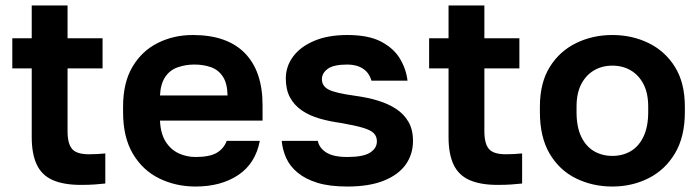

<svg xmlns="http://www.w3.org/2000/svg" viewBox="-20 -670 2559 702"><path d="M275 6Q213 6 173 -11.5Q133 -29 114.5 -68Q96 -107 96 -169V-420H25V-530H96V-650H227V-530H355V-420H227V-190Q227 -145 243.5 -125.5Q260 -106 305 -106Q335 -106 365 -109V1Q346 3 325.5 4.5Q305 6 275 6Z M695 12Q623 12 562.5 -17.5Q502 -47 466 -107.5Q430 -168 430 -260V-280Q430 -368 464.5 -426Q499 -484 557 -513Q615 -542 685 -542Q810 -542 875 -476Q940 -410 940 -285V-229H565Q567 -182 585.5 -152.5Q604 -123 633 -109.5Q662 -96 695 -96Q746 -96 772 -111Q798 -126 809 -155H930Q914 -72 851 -30Q788 12 695 12ZM690 -434Q659 -434 630 -424Q601 -414 584 -388.5Q567 -363 565 -321H812Q811 -366 794.5 -390.5Q778 -415 751 -424.5Q724 -434 690 -434Z M1250 12Q1185 12 1141 -1.5Q1097 -15 1068.5 -38.5Q1040 -62 1026.5 -92Q1013 -122 1010 -155H1142Q1147 -129 1173 -112.5Q1199 -96 1250 -96Q1308 -96 1333 -112Q1358 -128 1358 -153Q1358 -171 1347 -182.5Q1336 -194 1308 -202.5Q1280 -211 1229 -220Q1185 -226 1148.5 -236.5Q1112 -247 1084 -266Q1056 -285 1040.5 -313.5Q1025 -342 1025 -383Q1025 -427 1051.5 -463Q1078 -499 1128.5 -520.5Q1179 -542 1250 -542Q1327 -542 1373 -518Q1419 -494 1442 -456Q1465 -418 1470 -375H1338Q1330 -404 1307 -419Q1284 -434 1250 -434Q1200 -434 1178.5 -418.5Q1157 -403 1157 -380Q1157 -356 1180.5 -343Q1204 -330 1277 -320Q1322 -314 1360.5 -302.5Q1399 -291 1428 -272Q1457 -253 1473.5 -224.5Q1490 -196 1490 -155Q1490 -106 1463.5 -68.5Q1437 -31 1383.5 -9.5Q1330 12 1250 12Z M1799 6Q1737 6 1697 -11.5Q1657 -29 1638.5 -68Q1620 -107 1620 -169V-420H1549V-530H1620V-650H1751V-530H1879V-420H1751V-190Q1751 -145 1767.5 -125.5Q1784 -106 1829 -106Q1859 -106 1889 -109V1Q1870 3 1849.5 4.5Q1829 6 1799 6Z M2219 12Q2147 12 2086.5 -17.5Q2026 -47 1990 -107.5Q1954 -168 1954 -260V-280Q1954 -367 1990 -425Q2026 -483 2086.5 -512.5Q2147 -542 2219 -542Q2291 -542 2351.5 -512.5Q2412 -483 2448 -425Q2484 -367 2484 -280V-260Q2484 -170 2448 -109.5Q2412 -49 2351.5 -18.5Q2291 12 2219 12ZM2219 -100Q2257 -100 2286.5 -117.5Q2316 -135 2333 -171Q2350 -207 2350 -260V-280Q2350 -329 2333 -362Q2316 -395 2286.5 -412.5Q2257 -430 2219 -430Q2181 -430 2151.5 -412.5Q2122 -395 2105 -362Q2088 -329 2088 -280V-260Q2088 -206 2105 -170.5Q2122 -135 2151.5 -117.5Q2181 -100 2219 -100Z"/></svg>

Font: Golos Text SemiBold
Style: Regular
Weight: 600
Designer: A.Korolkova, Vitaly Kuzmin
Foundry: ParaType Ltd
Version: Version 2.004